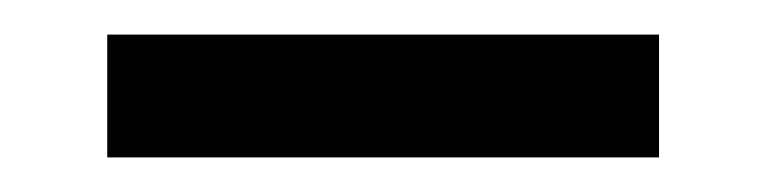

<svg xmlns="http://www.w3.org/2000/svg" viewBox="-20 -677 443 111"><path d="M42 -586V-657H361V-586Z"/></svg>

Font: Platypi
Style: Regular
Weight: 400
Designer: David Sargent
Foundry: Bolt Cutter Type
Version: Version 1.200; ttfautohint (v1.8.4.7-5d5b)